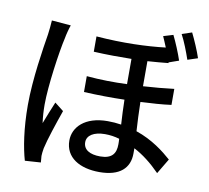

<svg xmlns="http://www.w3.org/2000/svg" viewBox="-92 -931 1184 1086"><g transform="rotate(10 500.0 -388.5)"><path d="M868 -809C889 -770 910 -715 925 -671L983 -690C970 -730 944 -790 925 -828ZM881 -496C825 -489 768 -484 704 -480V-624C747 -627 787 -630 823 -634V-638L880 -658C867 -698 842 -758 823 -796L767 -779C775 -760 784 -741 793 -718C685 -705 549 -700 396 -712V-624C473 -620 545 -620 613 -621V-476C537 -473 461 -474 381 -481V-390C460 -386 537 -385 614 -387C615 -340 617 -290 620 -245C595 -249 569 -251 542 -251C411 -251 347 -182 347 -106C347 -7 433 41 545 41C662 41 717 -12 717 -96V-126C769 -99 819 -60 868 -10L920 -97C876 -136 807 -191 712 -223C709 -275 706 -330 705 -390C770 -393 830 -397 881 -404ZM132 -757C131 -732 127 -700 124 -676C111 -596 81 -412 81 -263C81 -126 99 -18 119 51L210 45C209 33 208 19 207 8C207 -3 209 -18 212 -37C223 -88 257 -189 283 -263L232 -303C217 -267 196 -216 181 -176C176 -212 174 -247 174 -282C174 -388 203 -591 222 -672C225 -691 235 -729 242 -748ZM624 -132C624 -81 603 -47 534 -47C474 -47 437 -69 437 -112C437 -151 476 -176 540 -176C569 -176 596 -172 623 -164C624 -152 624 -141 624 -132Z"/></g></svg>

Font: Spoqa Han Sans Neo Medium
Style: Regular
Weight: 500
Designer: [Spoqa Han Sans Neo] Dong-huui Kim  Younghwa Kang  Yujin Lee  [Noto Sans] Ryoko NISHIZUKA  (kana & ideographs); Paul D. 
Foundry: Spoqa (http://www.spoqa-han-sans.com)
Version: Version 1.000